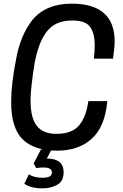

<svg xmlns="http://www.w3.org/2000/svg" viewBox="-20 -812 670 1050"><path d="M328 5ZM212 218Q148 218 113 193L138 141Q165 160 212 160Q237 160 250.5 153.5Q264 147 264 130Q264 104 217 104Q199 104 191.5 105.5Q184 107 178 107L164 82L204 5H262L236 55Q328 55 328 130Q328 179 293 198.5Q258 218 212 218ZM292 12Q169 12 105 -49Q41 -110 41 -255Q41 -352 68 -488Q91 -619 158 -704Q232 -792 372 -792Q607 -792 607 -585Q607 -554 598 -491H493Q498 -530 498 -562Q498 -632 472 -666Q446 -700 376 -700Q327 -700 292 -684Q190 -640 161 -413L158 -389Q147 -310 147 -262Q147 -168 181 -124Q215 -80 288 -80Q374 -80 413 -127Q452 -174 463 -259H567Q554 -118 481.5 -53Q409 12 292 12Z"/></svg>

Font: Tanohe Sans Medium
Style: Italic
Weight: 500
Designer: Village Type and Design LLC & Cristiano Sobral
Foundry: Cooper Hewitt Smithsonian Design Museum
Version: Version 1.00;September 29, 2021;FontCreator 13.0.0.2655 64-b